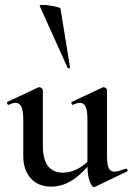

<svg xmlns="http://www.w3.org/2000/svg" viewBox="-20 -751 541 784"><path d="M189 11Q136 11 105.5 -23Q75 -57 75 -114V-263Q75 -298 67.5 -314.5Q60 -331 44 -331Q32 -331 16 -323Q12 -322 9.5 -328Q7 -334 10 -335L136 -394Q139 -395 141 -395Q145 -395 150 -391Q155 -387 155 -384V-157Q155 -101 175.5 -73.5Q196 -46 238 -46Q270 -46 302.5 -64.5Q335 -83 356 -113L362 -101Q324 -49 281 -19Q238 11 189 11ZM417 -384V-113Q417 -79 424 -64.5Q431 -50 448 -50Q456 -50 467 -53.5Q478 -57 493 -62Q497 -64 500 -58.5Q503 -53 499 -51L368 12Q366 13 364 13Q355 13 346 -11Q337 -35 337 -79V-263Q337 -298 330 -314.5Q323 -331 306 -331Q294 -331 278 -323Q274 -322 272 -328Q270 -334 273 -335L399 -394Q401 -395 403 -395Q408 -395 412.5 -391Q417 -387 417 -384ZM142 -727Q141 -731 153 -731Q165 -731 182.5 -728.5Q200 -726 213.5 -722.5Q227 -719 227 -716L266 -476Q267 -474 262 -472.5Q257 -471 256 -474Z"/></svg>

Font: Cormorant Light SemiBold
Style: Regular
Weight: 600
Version: Version 4.000